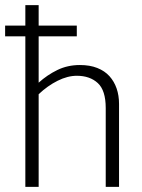

<svg xmlns="http://www.w3.org/2000/svg" viewBox="-30 -730 553 750"><path d="M270 -630V-588H121V-407Q154 -437 194 -456.5Q234 -476 282 -476Q321 -476 350 -464.5Q379 -453 397.5 -432.5Q416 -412 425.5 -384.5Q435 -357 435 -324V0H383V-308Q383 -377 352 -405.5Q321 -434 270 -434Q234 -434 195 -414.5Q156 -395 121 -362V0H69V-588H-10V-630H69V-710H121V-630Z"/></svg>

Font: Mukta Vaani ExtraLight
Style: Regular
Weight: 275
Designer: Noopur Datye, Girish Dalvi, Yashodeep Gholap, Pallavi Karambelkar
Foundry: Ek Type
Version: Version 2.538;PS 1.000;hotconv 16.6.51;makeotf.lib2.5.65220;